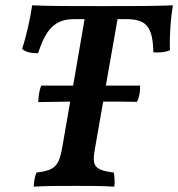

<svg xmlns="http://www.w3.org/2000/svg" viewBox="-20 -699 670 722"><path d="M630 -679C562 -676 472 -676 362 -676C252 -676 163 -676 101 -679C94 -630 78 -559 63 -515C78 -502 98 -499 123 -499C153 -589 186 -627 259 -627H298L255 -377H135C129 -364 124 -336 124 -315L244 -317L215 -150C202 -74 188 -59 117 -50C112 -37 107 -18 107 3C148 0 206 0 263 0C314 0 367 0 410 3C412 -15 411 -33 408 -50C332 -60 326 -76 337 -140L368 -317C411 -317 450 -317 495 -316C504 -333 507 -353 507 -377H378L422 -627H456C535 -627 554 -593 557 -502C580 -501 600 -502 619 -510C617 -569 622 -630 630 -679Z"/></svg>

Font: Vollkorn Semibold
Style: Italic
Weight: 600
Italic angle: -11°
Designer: Friedrich Althausen
Foundry: Friedrich Althausen
Version: Version 4.015;PS 004.015;hotconv 1.0.88;makeotf.lib2.5.64775